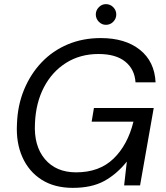

<svg xmlns="http://www.w3.org/2000/svg" viewBox="-20 -896 801 928"><path d="M332 12Q243 12 181 -27.5Q119 -67 88 -137Q57 -207 62 -297Q65 -387 96.5 -463Q128 -539 181.5 -595Q235 -651 307.5 -681.5Q380 -712 467 -712Q585 -712 656 -655.5Q727 -599 732 -498H635Q631 -561 585.5 -598Q540 -635 456 -635Q368 -635 300 -592.5Q232 -550 192.5 -474.5Q153 -399 149 -300Q143 -191 197 -127Q251 -63 348 -63Q460 -63 528.5 -129Q597 -195 625 -308H423L434 -374H723L657 0H580L593 -115Q544 -54 483.5 -21Q423 12 332 12ZM492 -776Q472 -776 457.5 -791Q443 -806 443 -826Q443 -846 457.5 -861Q472 -876 492 -876Q513 -876 527.5 -861Q542 -846 542 -826Q542 -806 527.5 -791Q513 -776 492 -776Z"/></svg>

Font: DM Sans Italic
Style: Regular
Weight: 400
Italic angle: -10°
Designer: Colophon Foundry, Jonny Pinhorn
Foundry: Colophon Foundry
Version: Version 4.004; ttfautohint (v1.8.4.7-5d5b)